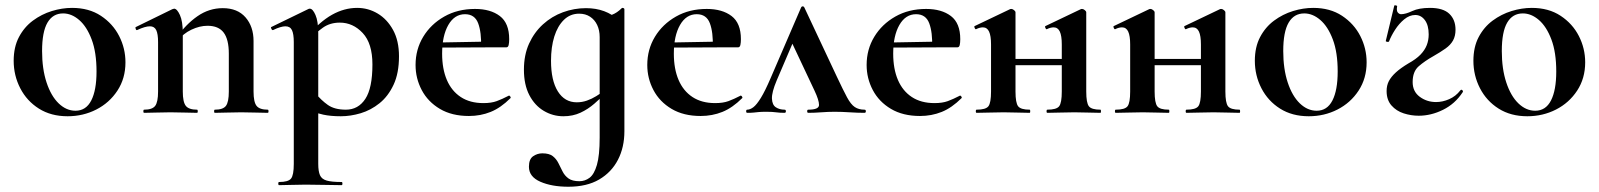

<svg xmlns="http://www.w3.org/2000/svg" viewBox="-20 -429 6079 730"><path d="M237 13Q174 13 128 -16Q82 -45 57 -93.5Q32 -142 32 -198Q32 -250 52 -288Q72 -326 105 -350.5Q138 -375 177 -387Q216 -399 254 -399Q318 -399 363.5 -369Q409 -339 433 -292Q457 -245 457 -192Q457 -131 426.5 -84.5Q396 -38 346 -12.5Q296 13 237 13ZM267 -8Q307 -8 327 -47Q347 -86 347 -157Q347 -230 328.5 -279Q310 -328 281 -353Q252 -378 220 -378Q181 -378 160.5 -343Q140 -308 140 -235Q140 -167 157 -115.5Q174 -64 203 -36Q232 -8 267 -8Z M797 0Q794 0 794 -6Q794 -12 797 -12Q828 -12 839 -26.5Q850 -41 850 -81V-225Q850 -279 830.5 -305Q811 -331 769 -331Q739 -331 707.5 -316Q676 -301 657 -275L652 -287Q687 -337 731 -367.5Q775 -398 827 -398Q883 -398 913.5 -363Q944 -328 944 -273V-81Q944 -41 955.5 -26.5Q967 -12 998 -12Q1001 -12 1001 -6Q1001 0 998 0Q978 0 952 -1Q926 -2 897 -2Q869 -2 843 -1Q817 0 797 0ZM528 0Q525 0 525 -6Q525 -12 528 -12Q559 -12 570 -26.5Q581 -41 581 -81V-269Q581 -300 574 -314.5Q567 -329 550 -329Q541 -329 529 -325.5Q517 -322 502 -315Q498 -313 496 -319Q494 -325 496 -326L635 -394Q641 -396 642 -396Q653 -396 664 -372Q675 -348 675 -303V-81Q675 -41 686.5 -26.5Q698 -12 729 -12Q732 -12 732 -6Q732 0 729 0Q709 0 683 -1Q657 -2 628 -2Q600 -2 574 -1Q548 0 528 0Z M1041 275Q1038 275 1038 269Q1038 263 1041 263Q1076 263 1086.5 250Q1097 237 1097 194V-269Q1097 -300 1090 -314.5Q1083 -329 1065 -329Q1057 -329 1045 -325.5Q1033 -322 1019 -315Q1015 -313 1012 -319Q1009 -325 1011 -326L1153 -395Q1155 -396 1158 -396Q1169 -396 1179.5 -372Q1190 -348 1190 -303V194Q1190 222 1196.5 237Q1203 252 1222 257.5Q1241 263 1279 263Q1282 263 1282 269Q1282 275 1279 275Q1251 275 1216 274Q1181 273 1142 273Q1114 273 1087.5 274Q1061 275 1041 275ZM1276 13Q1237 13 1209.5 7Q1182 1 1144 -12L1179 -75Q1201 -48 1226.5 -30Q1252 -12 1295 -12Q1342 -12 1369 -53Q1396 -94 1396 -184Q1396 -264 1359 -303.5Q1322 -343 1272 -343Q1235 -343 1208 -324Q1181 -305 1155 -276L1145 -288Q1196 -347 1242.5 -373Q1289 -399 1338 -399Q1380 -399 1416 -377.5Q1452 -356 1474.5 -315Q1497 -274 1497 -215Q1497 -151 1476.5 -107Q1456 -63 1423 -36.5Q1390 -10 1351.5 1.5Q1313 13 1276 13Z M1763 12Q1698 12 1652.5 -15Q1607 -42 1583.5 -86.5Q1560 -131 1560 -182Q1560 -241 1589 -289Q1618 -337 1669 -366Q1720 -395 1786 -395Q1845 -395 1880.5 -368Q1916 -341 1916 -280Q1916 -267 1914 -258Q1912 -249 1905 -249H1809Q1811 -306 1798 -340.5Q1785 -375 1748 -375Q1708 -375 1684.5 -334Q1661 -293 1661 -225Q1661 -167 1679 -125Q1697 -83 1732 -60Q1767 -37 1818 -37Q1848 -37 1868.5 -44.5Q1889 -52 1914 -65Q1916 -67 1919.5 -63Q1923 -59 1921 -56Q1884 -19 1845.5 -3.5Q1807 12 1763 12ZM1626 -248 1625 -267 1844 -271V-249Z M2141 281Q2078 281 2034.5 262Q1991 243 1991 205Q1991 176 2007 165Q2023 154 2042 154Q2068 154 2081.5 164.5Q2095 175 2103 191Q2111 207 2119 223Q2127 239 2141.5 249.5Q2156 260 2183 260Q2204 260 2221.5 247Q2239 234 2249.5 198Q2260 162 2260 94V-359Q2288 -366 2307 -373Q2326 -380 2344 -398Q2346 -400 2350 -398.5Q2354 -397 2354 -394V70Q2354 131 2329.5 178.5Q2305 226 2258 253.5Q2211 281 2141 281ZM2122 13Q2082 13 2047.5 -7.5Q2013 -28 1992.5 -67.5Q1972 -107 1972 -164Q1972 -220 1991.5 -263Q2011 -306 2044.5 -336.5Q2078 -367 2120.5 -382.5Q2163 -398 2208 -398Q2246 -398 2277 -386.5Q2308 -375 2333 -352L2260 -288Q2260 -314 2250.5 -334Q2241 -354 2223.5 -365.5Q2206 -377 2182 -377Q2148 -377 2124 -353.5Q2100 -330 2087.5 -290Q2075 -250 2075 -198Q2075 -123 2101 -81.5Q2127 -40 2173 -40Q2193 -40 2211.5 -46.5Q2230 -53 2247 -63.5Q2264 -74 2277 -84L2285 -77Q2264 -56 2240 -35Q2216 -14 2187 -0.5Q2158 13 2122 13Z M2644 12Q2579 12 2533.5 -15Q2488 -42 2464.5 -86.5Q2441 -131 2441 -182Q2441 -241 2470 -289Q2499 -337 2550 -366Q2601 -395 2667 -395Q2726 -395 2761.5 -368Q2797 -341 2797 -280Q2797 -267 2795 -258Q2793 -249 2786 -249H2690Q2692 -306 2679 -340.5Q2666 -375 2629 -375Q2589 -375 2565.5 -334Q2542 -293 2542 -225Q2542 -167 2560 -125Q2578 -83 2613 -60Q2648 -37 2699 -37Q2729 -37 2749.5 -44.5Q2770 -52 2795 -65Q2797 -67 2800.5 -63Q2804 -59 2802 -56Q2765 -19 2726.5 -3.5Q2688 12 2644 12ZM2507 -248 2506 -267 2725 -271V-249Z M2821 0Q2817 0 2817 -6Q2817 -12 2821 -12Q2832 -12 2844.5 -21.5Q2857 -31 2873 -57Q2889 -83 2910 -132L3026 -401Q3028 -405 3032 -405Q3036 -405 3038 -401L3162 -137Q3186 -86 3200.5 -59Q3215 -32 3230 -22Q3245 -12 3267 -12Q3272 -12 3272 -6Q3272 0 3267 0Q3240 0 3210.5 -2Q3181 -4 3153 -4Q3129 -4 3102.5 -2Q3076 0 3053 0Q3049 0 3049 -6Q3049 -12 3053 -12Q3094 -12 3094 -30Q3094 -48 3077 -84L2987 -275L3031 -352L2933 -123Q2914 -78 2915 -54Q2916 -30 2930 -21Q2944 -12 2963 -12Q2968 -12 2968 -6Q2968 0 2963 0Q2944 0 2930.5 -2Q2917 -4 2894 -4Q2875 -4 2865 -3Q2855 -2 2845.5 -1Q2836 0 2821 0Z M3478 12Q3413 12 3367.5 -15Q3322 -42 3298.5 -86.5Q3275 -131 3275 -182Q3275 -241 3304 -289Q3333 -337 3384 -366Q3435 -395 3501 -395Q3560 -395 3595.5 -368Q3631 -341 3631 -280Q3631 -267 3629 -258Q3627 -249 3620 -249H3524Q3526 -306 3513 -340.5Q3500 -375 3463 -375Q3423 -375 3399.5 -334Q3376 -293 3376 -225Q3376 -167 3394 -125Q3412 -83 3447 -60Q3482 -37 3533 -37Q3563 -37 3583.5 -44.5Q3604 -52 3629 -65Q3631 -67 3634.5 -63Q3638 -59 3636 -56Q3599 -19 3560.5 -3.5Q3522 12 3478 12ZM3341 -248 3340 -267 3559 -271V-249Z M3962 0Q3959 0 3959 -6Q3959 -12 3962 -12Q3997 -12 4007 -25Q4017 -38 4017 -81V-260Q4017 -293 4009.5 -309Q4002 -325 3986 -325Q3981 -325 3974.5 -323.5Q3968 -322 3960 -318Q3957 -317 3954.5 -323Q3952 -329 3955 -330L4089 -394Q4091 -395 4094 -395Q4099 -395 4104.5 -390.5Q4110 -386 4110 -382V-81Q4110 -38 4120 -25Q4130 -12 4164 -12Q4166 -12 4166 -6Q4166 0 4164 0Q4143 0 4117.5 -1Q4092 -2 4065 -2Q4037 -2 4010 -1Q3983 0 3962 0ZM3693 0Q3690 0 3690 -6Q3690 -12 3693 -12Q3728 -12 3738 -25Q3748 -38 3748 -81V-260Q3748 -293 3740.5 -309Q3733 -325 3717 -325Q3712 -325 3705.5 -323.5Q3699 -322 3691 -318Q3688 -317 3685.5 -323Q3683 -329 3686 -330L3820 -394Q3822 -395 3825 -395Q3830 -395 3835.5 -390.5Q3841 -386 3841 -382V-81Q3841 -38 3851 -25Q3861 -12 3895 -12Q3897 -12 3897 -6Q3897 0 3895 0Q3874 0 3848.5 -1Q3823 -2 3796 -2Q3768 -2 3741.5 -1Q3715 0 3693 0ZM3793 -181V-205H4062V-181Z M4491 0Q4488 0 4488 -6Q4488 -12 4491 -12Q4526 -12 4536 -25Q4546 -38 4546 -81V-260Q4546 -293 4538.5 -309Q4531 -325 4515 -325Q4510 -325 4503.5 -323.5Q4497 -322 4489 -318Q4486 -317 4483.5 -323Q4481 -329 4484 -330L4618 -394Q4620 -395 4623 -395Q4628 -395 4633.5 -390.5Q4639 -386 4639 -382V-81Q4639 -38 4649 -25Q4659 -12 4693 -12Q4695 -12 4695 -6Q4695 0 4693 0Q4672 0 4646.5 -1Q4621 -2 4594 -2Q4566 -2 4539 -1Q4512 0 4491 0ZM4222 0Q4219 0 4219 -6Q4219 -12 4222 -12Q4257 -12 4267 -25Q4277 -38 4277 -81V-260Q4277 -293 4269.5 -309Q4262 -325 4246 -325Q4241 -325 4234.5 -323.5Q4228 -322 4220 -318Q4217 -317 4214.5 -323Q4212 -329 4215 -330L4349 -394Q4351 -395 4354 -395Q4359 -395 4364.5 -390.5Q4370 -386 4370 -382V-81Q4370 -38 4380 -25Q4390 -12 4424 -12Q4426 -12 4426 -6Q4426 0 4424 0Q4403 0 4377.5 -1Q4352 -2 4325 -2Q4297 -2 4270.5 -1Q4244 0 4222 0ZM4322 -181V-205H4591V-181Z M4956 13Q4893 13 4847 -16Q4801 -45 4776 -93.5Q4751 -142 4751 -198Q4751 -250 4771 -288Q4791 -326 4824 -350.5Q4857 -375 4896 -387Q4935 -399 4973 -399Q5037 -399 5082.5 -369Q5128 -339 5152 -292Q5176 -245 5176 -192Q5176 -131 5145.5 -84.5Q5115 -38 5065 -12.5Q5015 13 4956 13ZM4986 -8Q5026 -8 5046 -47Q5066 -86 5066 -157Q5066 -230 5047.5 -279Q5029 -328 5000 -353Q4971 -378 4939 -378Q4900 -378 4879.5 -343Q4859 -308 4859 -235Q4859 -167 4876 -115.5Q4893 -64 4922 -36Q4951 -8 4986 -8Z M5361 -372Q5339 -372 5319 -355.5Q5299 -339 5284 -315.5Q5269 -292 5261 -271Q5259 -269 5253.5 -270Q5248 -271 5249 -274L5281 -407Q5282 -410 5287.5 -408.5Q5293 -407 5292 -405Q5289 -388 5294.5 -381.5Q5300 -375 5307 -375Q5324 -375 5349.5 -387Q5375 -399 5417 -399Q5467 -399 5490.5 -376.5Q5514 -354 5514 -316Q5514 -292 5504.5 -275Q5495 -258 5476 -244.5Q5457 -231 5429 -215Q5397 -197 5374 -177Q5351 -157 5351 -117Q5351 -81 5378 -61Q5405 -41 5440 -41Q5465 -41 5490 -52Q5515 -63 5532 -85Q5536 -90 5540 -86Q5544 -82 5541 -78Q5512 -34 5466.5 -11.5Q5421 11 5374 11Q5345 11 5317 2Q5289 -7 5270.5 -28Q5252 -49 5252 -83Q5252 -104 5260.5 -120.5Q5269 -137 5287 -153.5Q5305 -170 5335 -188Q5364 -204 5380.5 -221Q5397 -238 5404.5 -257Q5412 -276 5412 -298Q5412 -333 5397.5 -352.5Q5383 -372 5361 -372Z M5787 13Q5724 13 5678 -16Q5632 -45 5607 -93.5Q5582 -142 5582 -198Q5582 -250 5602 -288Q5622 -326 5655 -350.5Q5688 -375 5727 -387Q5766 -399 5804 -399Q5868 -399 5913.5 -369Q5959 -339 5983 -292Q6007 -245 6007 -192Q6007 -131 5976.5 -84.5Q5946 -38 5896 -12.5Q5846 13 5787 13ZM5817 -8Q5857 -8 5877 -47Q5897 -86 5897 -157Q5897 -230 5878.5 -279Q5860 -328 5831 -353Q5802 -378 5770 -378Q5731 -378 5710.5 -343Q5690 -308 5690 -235Q5690 -167 5707 -115.5Q5724 -64 5753 -36Q5782 -8 5817 -8Z"/></svg>

Font: Cormorant Infant Light
Style: Regular
Weight: 300
Designer: Christian Thalmann (Catharsis Fonts)
Foundry: Catharsis Fonts
Version: Version 4.001